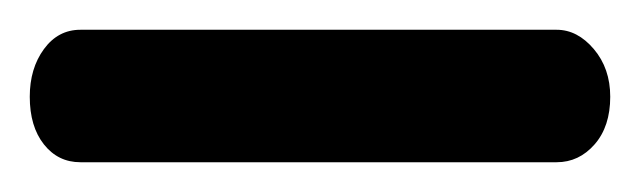

<svg xmlns="http://www.w3.org/2000/svg" viewBox="-52 -20 430 129"><path d="M-32 45Q-32 26 -22.5 13Q-13 0 2 0H322Q336 0 347 13Q358 26 358 45Q358 65 347.5 77Q337 89 322 89H2Q-13 89 -22.5 77Q-32 65 -32 45Z"/></svg>

Font: AkaAcidDosis
Style: SemiBold
Weight: 600
Designer: Edgar Tolentino, Pablo Impallari, Igino Marini, Cyberella
Foundry: Edgar Tolentino, Pablo Impallari, Igino Marini, Cyberella
Version: Version 1.007